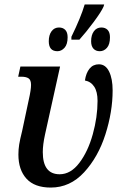

<svg xmlns="http://www.w3.org/2000/svg" viewBox="-20 -836 546 866"><path d="M63 -139Q63 -162 66.5 -184Q70 -206 80 -246L110 -387Q120 -431 120 -453Q120 -475 109 -482.5Q98 -490 76 -490H62L72 -536H251L183 -229Q173 -183 173 -150Q173 -50 249 -50Q299 -50 338 -101.5Q377 -153 398.5 -230.5Q420 -308 420 -381Q420 -422 405 -445Q390 -468 363 -473Q368 -507 384 -526.5Q400 -546 426 -546Q456 -546 472 -513.5Q488 -481 488 -428Q488 -332 455.5 -230Q423 -128 359.5 -59Q296 10 209 10Q136 10 99.5 -30Q63 -70 63 -139ZM302 -670Q345 -758 362 -816H450L447 -806Q437 -783 402 -736Q367 -689 338 -657H302ZM200 -650Q200 -678 212.5 -695Q225 -712 246 -712Q264 -712 274.5 -701Q285 -690 285 -668Q285 -636 271 -620.5Q257 -605 239 -605Q200 -605 200 -650ZM391 -650Q391 -678 403.5 -695Q416 -712 437 -712Q455 -712 465.5 -701Q476 -690 476 -668Q476 -636 462.5 -620.5Q449 -605 430 -605Q412 -605 401.5 -616.5Q391 -628 391 -650Z"/></svg>

Font: Noto Serif CondSemiBold
Style: Italic
Weight: 600
Width: 3
Italic angle: -12°
Designer: Monotype Design Team
Foundry: Monotype Imaging Inc.
Version: Version 1.001